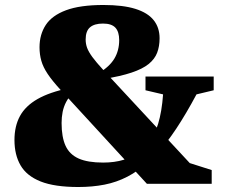

<svg xmlns="http://www.w3.org/2000/svg" viewBox="-20 -737 902 770"><path d="M394.5 -420 272.5 -363Q255.5 -347.5 245.5 -328.5Q235.5 -309.5 231.2 -288.2Q227 -267 227 -243.5Q227 -187 243 -152.2Q259 -117.5 295.5 -101.2Q332 -85 393.5 -85Q439.5 -85 476.2 -96.2Q513 -107.5 542 -130.5L573 -159Q599 -191 614 -240Q629 -289 634 -358.5L563.5 -375V-430H837V-375L768 -358.5Q726 -280 687 -221.2Q648 -162.5 609.5 -120L576 -89Q534.5 -51 491 -28.5Q447.5 -6 399 3.5Q350.5 13 294 13Q199 13 143 -9.2Q87 -31.5 62.5 -73.8Q38 -116 38 -175.5Q38 -231 60 -271.5Q82 -312 130.5 -339.8Q179 -367.5 258.5 -384L376.5 -444Q419.5 -470 438.8 -502.2Q458 -534.5 458 -576Q458 -609.5 442.8 -626Q427.5 -642.5 393 -642.5Q358.5 -642.5 341 -627.5Q323.5 -612.5 323.5 -578.5Q323.5 -561.5 329.2 -545.5Q335 -529.5 350.5 -508.2Q366 -487 395.5 -455L741 -83L829 -55V0H569L223 -376.5Q190 -412.5 171.5 -440Q153 -467.5 145.8 -493Q138.5 -518.5 138.5 -547.5Q138.5 -598.5 163.5 -636.8Q188.5 -675 245 -696Q301.5 -717 395 -717Q473 -717 522.8 -701.5Q572.5 -686 596.2 -656.2Q620 -626.5 620 -583.5Q620 -551 610.2 -525.5Q600.5 -500 576 -480.2Q551.5 -460.5 507.5 -445.8Q463.5 -431 394.5 -420Z"/></svg>

Font: Newsreader 7pt
Style: Bold
Weight: 700
Designer: Hugues Gentile
Foundry: Production Type
Version: Version 1.003